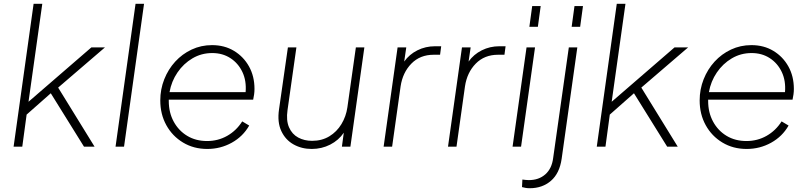

<svg xmlns="http://www.w3.org/2000/svg" viewBox="-20 -777 4287 1017"><path d="M52 0 158 -757H204L131 -238L464 -526H536L288 -313L481 0H425L249 -283L121 -170L98 0Z M592 0 698 -757H743L637 0Z M1078 12Q1006 12 949.5 -22Q893 -56 861 -114Q829 -172 829 -245Q829 -304 850 -357Q871 -410 908 -450.5Q945 -491 995 -514.5Q1045 -538 1103 -538Q1169 -538 1219.5 -507.5Q1270 -477 1299 -425Q1328 -373 1328 -306Q1328 -292 1326 -277Q1324 -262 1321 -249H874Q874 -246 874 -242Q874 -181 900 -133Q926 -85 971.5 -57.5Q1017 -30 1077 -30Q1135 -30 1183.5 -57.5Q1232 -85 1263 -134L1300 -112Q1267 -54 1207.5 -21Q1148 12 1078 12ZM1104 -496Q1047 -496 999.5 -468Q952 -440 920 -393Q888 -346 878 -289H1281Q1286 -349 1264 -395.5Q1242 -442 1200.5 -469Q1159 -496 1104 -496Z M1631 12Q1578 12 1535 -12Q1492 -36 1470 -83Q1448 -130 1458 -198L1505 -526H1550L1503 -194Q1495 -139 1511 -102.5Q1527 -66 1559.5 -48.5Q1592 -31 1633 -31Q1685 -31 1724.5 -55Q1764 -79 1788.5 -119.5Q1813 -160 1820 -208L1865 -526H1910L1836 0H1791L1801 -74Q1774 -34 1729 -11Q1684 12 1631 12Z M2012 0 2086 -526H2132L2121 -451Q2148 -489 2191 -510.5Q2234 -532 2284 -532H2317L2311 -487H2277Q2205 -487 2159 -440Q2113 -393 2102 -320L2057 0Z M2353 0 2427 -526H2473L2462 -451Q2489 -489 2532 -510.5Q2575 -532 2625 -532H2658L2652 -487H2618Q2546 -487 2500 -440Q2454 -393 2443 -320L2398 0Z M2784 -635 2799 -745H2844L2829 -635ZM2695 0 2769 -526H2814L2740 0Z M3008 -635 3023 -745H3068L3053 -635ZM2786 220Q2773 220 2763 218Q2753 216 2745 214L2747 174Q2755 175 2764.5 176Q2774 177 2781 177Q2834 177 2868.5 146.5Q2903 116 2910 60L2993 -526H3038L2955 64Q2944 141 2898.5 180.5Q2853 220 2786 220Z M3141 0 3247 -757H3293L3220 -238L3553 -526H3625L3377 -313L3570 0H3514L3338 -283L3210 -170L3187 0Z M3935 12Q3863 12 3806.5 -22Q3750 -56 3718 -114Q3686 -172 3686 -245Q3686 -304 3707 -357Q3728 -410 3765 -450.5Q3802 -491 3852 -514.5Q3902 -538 3960 -538Q4026 -538 4076.5 -507.5Q4127 -477 4156 -425Q4185 -373 4185 -306Q4185 -292 4183 -277Q4181 -262 4178 -249H3731Q3731 -246 3731 -242Q3731 -181 3757 -133Q3783 -85 3828.5 -57.5Q3874 -30 3934 -30Q3992 -30 4040.5 -57.5Q4089 -85 4120 -134L4157 -112Q4124 -54 4064.5 -21Q4005 12 3935 12ZM3961 -496Q3904 -496 3856.5 -468Q3809 -440 3777 -393Q3745 -346 3735 -289H4138Q4143 -349 4121 -395.5Q4099 -442 4057.5 -469Q4016 -496 3961 -496Z"/></svg>

Font: Plus Jakarta Sans ExtraLight
Style: Italic
Weight: 200
Italic angle: -8°
Designer: Gumpita Rahayu
Foundry: Tokotype
Version: Version 2.071; ttfautohint (v1.8.4.7-5d5b);gftools[0.9.29]